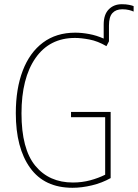

<svg xmlns="http://www.w3.org/2000/svg" viewBox="-20 -881 654 911"><path d="M324 10Q191 10 123 -84.5Q55 -179 55 -344Q55 -460 88 -546Q121 -632 184 -679Q247 -726 337 -726Q368 -726 403 -719.5Q438 -713 472 -698V-765Q472 -812 496 -836.5Q520 -861 558 -861Q578 -861 592.5 -858Q607 -855 614 -852V-826Q606 -830 592 -833.5Q578 -837 560 -837Q530 -837 513.5 -819Q497 -801 497 -760V-685L485 -662Q444 -686 404.5 -693.5Q365 -701 336 -701Q215 -701 148.5 -605.5Q82 -510 82 -343Q82 -174 147.5 -94.5Q213 -15 326 -15Q369 -15 408 -25.5Q447 -36 479 -52V-325H317V-350H505V-36Q464 -13 416 -1.5Q368 10 324 10Z"/></svg>

Font: Noto Sans Mono Thin
Style: Regular
Weight: 100
Designer: Monotype Design Team
Foundry: Monotype Imaging Inc.
Version: Version 2.014